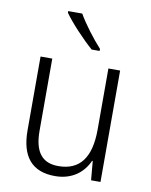

<svg xmlns="http://www.w3.org/2000/svg" viewBox="-86 -829 709 903"><g transform="rotate(10 268.0 -377.5)"><path d="M233 -765H166V-757C196 -714 261 -645 306 -606H344V-616C308 -655 259 -719 233 -765ZM455 -532H399V-241C399 -105 348 -39 246 -39C170 -39 131 -85 131 -187V-532H75V-180C75 -54 129 10 239 10C321 10 374 -34 399 -91H402L410 0H455Z"/></g></svg>

Font: Noto Sans Gujarati UI SemiCondensed Light
Style: Regular
Weight: 300
Width: 4
Designer: Jelle Bosma - Monotype Design Team, Universal Thirst
Foundry: Monotype Imaging Inc.
Version: Version 2.106